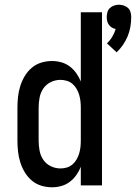

<svg xmlns="http://www.w3.org/2000/svg" viewBox="-20 -787 577 815"><path d="M475 -565 434 -603Q447 -615 456.5 -631Q466 -647 471 -664Q463 -665 455 -670Q447 -675 442 -682Q437 -689 435 -697.5Q433 -706 433 -715Q433 -725 436 -735.5Q439 -746 446.5 -753Q454 -760 464.5 -763.5Q475 -767 485 -767Q495 -767 505.5 -763.5Q516 -760 523.5 -753Q531 -746 534 -735.5Q537 -725 537 -715Q537 -694 533.5 -673.5Q530 -653 522 -633.5Q514 -614 502 -596.5Q490 -579 475 -565ZM201 8Q177 8 154.5 1Q132 -6 114.5 -21Q97 -36 85 -56Q73 -76 66 -98.5Q59 -121 56.5 -144Q54 -167 54 -190V-330Q54 -353 56.5 -376Q59 -399 66 -421.5Q73 -444 85 -464Q97 -484 114.5 -499Q132 -514 154.5 -521Q177 -528 201 -528Q221 -528 240.5 -522.5Q260 -517 276 -505Q292 -493 304 -476Q316 -459 323 -441V-735H413V0H323V-79Q316 -61 304 -44Q292 -27 276 -15Q260 -3 240.5 2.5Q221 8 201 8ZM237 -72Q251 -72 264 -76Q277 -80 287.5 -89Q298 -98 305 -110Q312 -122 316 -135.5Q320 -149 321.5 -162.5Q323 -176 323 -190V-330Q323 -344 321.5 -357.5Q320 -371 316 -384.5Q312 -398 305 -410Q298 -422 287.5 -431Q277 -440 263.5 -444Q250 -448 237 -448Q215 -448 195.5 -438.5Q176 -429 164 -411.5Q152 -394 148 -372.5Q144 -351 144 -330V-190Q144 -169 148 -147.5Q152 -126 164 -108.5Q176 -91 195.5 -81.5Q215 -72 237 -72Z"/></svg>

Font: Iosevka SS10 Medium
Style: Regular
Weight: 500
Monospace: yes
Designer: Belleve Invis
Foundry: Belleve Invis
Version: Version 28.0.6; ttfautohint (v1.8.4)